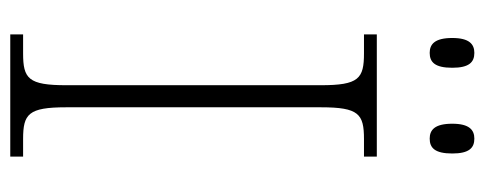

<svg xmlns="http://www.w3.org/2000/svg" viewBox="-305 -639 944 374"><g transform="rotate(90 167.0 -452.0)"><path d="M250 -817C268 -817 279 -827 279 -861C279 -894 268 -904 250 -904C233 -904 221 -894 221 -861C221 -827 233 -817 250 -817ZM83 -817C101 -817 112 -827 112 -861C112 -894 101 -904 83 -904C66 -904 54 -894 54 -861C54 -827 66 -817 83 -817ZM47 0H285V-25H251C202 -25 189 -35 189 -109V-605C189 -679 202 -689 251 -689H285V-714H47V-689H84C133 -689 146 -679 146 -605V-109C146 -35 133 -25 84 -25H47Z"/></g></svg>

Font: Noto Serif Georgian ExtraLight
Style: Regular
Weight: 200
Designer: Monotype Design Team, Akaki Razmadze
Foundry: Google LLC
Version: Version 2.003